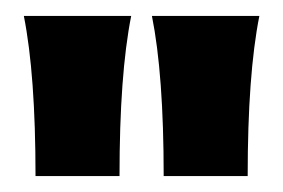

<svg xmlns="http://www.w3.org/2000/svg" viewBox="-20 -767 354 240"><path d="M169.9 -747.1H304.2Q289.6 -673.8 289.6 -546.9H184.6Q184.6 -673.8 169.9 -747.1ZM9.8 -747.1H144Q129.4 -673.8 129.4 -546.9H24.4Q24.4 -673.8 9.8 -747.1Z"/></svg>

Font: Classica
Style: Bold
Weight: 700
Designer: Wojciech Kalinowski "wmk69" (wmk69@o2.pl)
Foundry: Wojciech Kalinowski "wmk69" (wmk69@o2.pl)
Version: Version 2.1.1; 2021-05-14